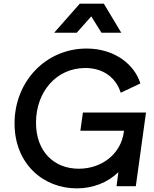

<svg xmlns="http://www.w3.org/2000/svg" viewBox="-20 -1024 846 1056"><path d="M402 12C489 12 570 -18 631 -77L621 0H727L783 -405H436L422 -305H662L661 -297C644 -175 538 -96 413 -96C277 -96 178 -191 178 -349C178 -519 290 -650 449 -650C549 -650 618 -596 644 -514L752 -565C721 -667 613 -757 456 -757C232 -757 60 -576 60 -345C60 -124 217 12 402 12ZM278 -844H402L482 -934L538 -844H647L551 -1004H419Z"/></svg>

Font: Mluvka SemiBold
Style: Italic
Weight: 600
Italic angle: -8°
Designer: Modified by Jiří Krblich, Original typeface by Gumpita Rahayu
Foundry: Gumpita Rahayu & Jiří Krblich
Version: Version 2.000;Glyphs 3.1.1 (3134)